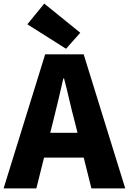

<svg xmlns="http://www.w3.org/2000/svg" viewBox="-28 -1047 716 1067"><path d="M-8 0 223 -745H437L668 0H480L387 -372Q372 -428 357.5 -491Q343 -554 328 -611H324Q311 -553 296 -490.5Q281 -428 267 -372L174 0ZM149 -171V-309H509V-171ZM339 -776 124 -912 218 -1027 418 -865Z"/></svg>

Font: Noto Sans JP Thin Black
Style: Regular
Weight: 900
Version: Version 2.004-H2;hotconv 1.0.118;makeotfexe 2.5.65603